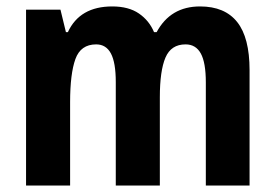

<svg xmlns="http://www.w3.org/2000/svg" viewBox="-20 -577 855 597"><path d="M602 -557Q679 -557 717.5 -508.5Q756 -460 756 -359V0H620V-321Q620 -382 604.5 -410.5Q589 -439 557 -439Q512 -439 494.5 -398Q477 -357 477 -275V0H340V-322Q340 -382 325 -410.5Q310 -439 279 -439Q231 -439 214.5 -393.5Q198 -348 198 -259V0H61V-547H168L185 -477H191Q228 -557 329 -557Q380 -557 412 -535Q444 -513 459 -477H467Q510 -557 602 -557Z"/></svg>

Font: Noto Sans Myanmar UI Condensed
Style: Bold
Weight: 700
Width: 3
Designer: Monotype Design Team
Foundry: Monotype Imaging Inc.
Version: Version 2.103; ttfautohint (v1.8.4.7-5d5b)